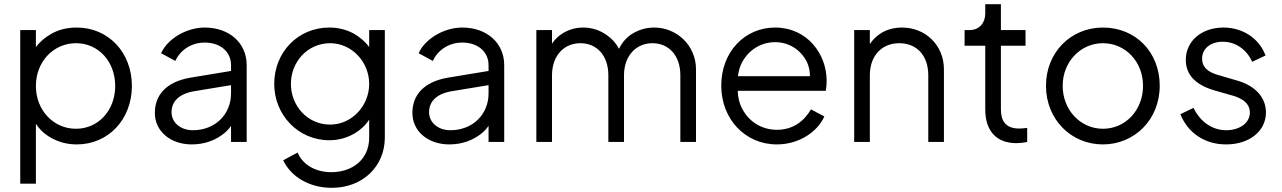

<svg xmlns="http://www.w3.org/2000/svg" viewBox="-20 -680 6141 920"><path d="M152 200V-87C170 -59 194 -37 224 -20C261 1 302 12 348 12C499 12 612 -108 612 -268C612 -429 499 -548 348 -548C302 -548 261 -538 226 -518C196 -501 171 -480 152 -454V-536H77V200ZM344 -63C236 -63 152 -152 152 -268C152 -384 236 -473 344 -473C452 -473 532 -385 532 -268C532 -152 452 -63 344 -63Z M899 12C962 12 1015 -9 1055 -42C1068 -53 1078 -64 1087 -77V0H1162V-368C1162 -474 1079 -548 961 -548C872 -548 782 -493 752 -425L820 -388C844 -440 896 -476 961 -476C1036 -476 1087 -432 1087 -368V-340L893 -308C775 -288 722 -223 722 -139C722 -51 797 12 899 12ZM1087 -272V-232C1087 -134 1013 -56 904 -56C844 -56 802 -94 802 -142C802 -191 834 -230 911 -243Z M1570 220C1718 220 1824 117 1824 -21V-536H1749V-455C1730 -480 1706 -501 1677 -518C1641 -538 1601 -548 1558 -548C1407 -548 1294 -429 1294 -278C1294 -129 1409 -8 1558 -8C1601 -8 1641 -19 1678 -40C1707 -57 1731 -79 1749 -107V-21C1749 87 1665 145 1568 145C1483 145 1427 102 1406 51L1337 88C1373 165 1460 220 1570 220ZM1562 -83C1454 -83 1374 -172 1374 -278C1374 -385 1455 -473 1562 -473C1665 -473 1749 -384 1749 -278C1749 -172 1665 -83 1562 -83Z M2133 12C2196 12 2249 -9 2289 -42C2302 -53 2312 -64 2321 -77V0H2396V-368C2396 -474 2313 -548 2195 -548C2106 -548 2016 -493 1986 -425L2054 -388C2078 -440 2130 -476 2195 -476C2270 -476 2321 -432 2321 -368V-340L2127 -308C2009 -288 1956 -223 1956 -139C1956 -51 2031 12 2133 12ZM2321 -272V-232C2321 -134 2247 -56 2138 -56C2078 -56 2036 -94 2036 -142C2036 -191 2068 -230 2145 -243Z M2625 0V-319C2625 -415 2684 -473 2761 -473C2838 -473 2895 -416 2895 -319V0H2970V-319C2970 -415 3030 -473 3106 -473C3183 -473 3240 -416 3240 -319V0H3315V-348C3315 -462 3223 -548 3115 -548C3075 -548 3039 -537 3006 -516C2980 -499 2960 -475 2946 -446C2932 -473 2912 -495 2886 -513C2853 -536 2815 -548 2774 -548C2739 -548 2708 -539 2679 -522C2657 -509 2639 -492 2625 -471V-536H2550V0Z M3702 12C3811 12 3898 -50 3930 -122L3866 -156C3833 -100 3781 -58 3702 -58C3634 -58 3570 -94 3537 -158C3523 -183 3516 -212 3515 -245H3937C3940 -262 3941 -280 3941 -293C3941 -421 3848 -548 3694 -548C3548 -548 3436 -431 3436 -270C3436 -108 3552 12 3702 12ZM3516 -315C3519 -339 3525 -361 3535 -380C3567 -441 3627 -478 3694 -478C3761 -478 3817 -441 3846 -384C3856 -363 3861 -340 3861 -315Z M4148 0V-319C4148 -415 4207 -473 4289 -473C4371 -473 4428 -416 4428 -319V0H4503V-348C4503 -462 4416 -548 4302 -548C4262 -548 4227 -538 4197 -518C4177 -505 4161 -488 4148 -469V-536H4073V0Z M4851 6C4863 6 4886 4 4902 0V-67C4891 -66 4875 -64 4864 -64C4797 -64 4776 -103 4776 -156V-461H4894V-536H4776V-660H4701V-615C4701 -570 4672 -536 4627 -536H4602V-461H4701V-156C4701 -52 4755 6 4851 6Z M5265 12C5414 12 5537 -105 5537 -269C5537 -431 5421 -548 5265 -548C5110 -548 4992 -428 4992 -269C4992 -107 5113 12 5265 12ZM5265 -63C5158 -63 5072 -152 5072 -269C5072 -384 5158 -473 5265 -473C5373 -473 5457 -384 5457 -269C5457 -152 5373 -63 5265 -63Z M5855 12C5967 12 6046 -52 6046 -141C6046 -213 5995 -269 5908 -294L5819 -320C5791 -328 5740 -345 5740 -399C5740 -446 5779 -480 5839 -480C5900 -480 5953 -444 5980 -384L6044 -414C6013 -498 5933 -548 5842 -548C5742 -548 5662 -487 5662 -393C5662 -326 5703 -274 5802 -246L5879 -224C5910 -216 5969 -196 5969 -141C5969 -90 5919 -56 5855 -56C5788 -56 5730 -98 5699 -163L5636 -133C5671 -44 5752 12 5855 12Z"/></svg>

Font: Plus Jakarta Sans
Style: Regular
Weight: 400
Designer: Gumpita Rahayu
Foundry: Tokotype
Version: Version 2.071;gftools[0.9.30]